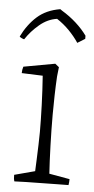

<svg xmlns="http://www.w3.org/2000/svg" viewBox="-51 -701 360 736"><g transform="rotate(5 129.5 -332.5)"><path d="M33 4Q31 -2 30.5 -8Q30 -14 30 -21L109 -42Q110 -61 111 -88.5Q112 -116 113 -144.5Q114 -173 114 -193Q114 -239 112 -296.5Q110 -354 106 -409L25 -412Q25 -425 29 -437L150 -459L165 -447L161 -411Q159 -377 158 -337.5Q157 -298 157 -264Q157 -207 159 -145Q161 -83 164 -37L243 -23Q243 -18 242.5 -11.5Q242 -5 241 0Q228 0 200 0.5Q172 1 139 1.5Q106 2 77 2.5Q48 3 33 4ZM151 -669 158 -664Q188 -646 213 -623.5Q238 -601 256 -576V-564L227 -546Q211 -570 189.5 -592Q168 -614 142 -631Q106 -626 75 -600Q44 -574 23 -542Q20 -542 13 -545.5Q6 -549 5 -551Q28 -598 62.5 -629Q97 -660 151 -669Z"/></g></svg>

Font: Labrada Light
Style: Regular
Weight: 300
Designer: Mercedes Jáuregui
Foundry: Omnibus-Type Team
Version: Version 1.000; ttfautohint (v1.8.4.7-5d5b)